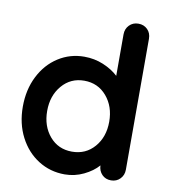

<svg xmlns="http://www.w3.org/2000/svg" viewBox="-84 -812 790 893"><g transform="rotate(10 311.5 -365.0)"><path d="M558 -679V-61Q558 -35 541 -17.5Q524 0 498 0Q472 0 455.5 -17Q439 -34 438 -60Q413 -31 370.5 -10.5Q328 10 281 10Q212 10 156 -25.5Q100 -61 67.5 -124Q35 -187 35 -267Q35 -347 67 -410.5Q99 -474 154.5 -509.5Q210 -545 277 -545Q325 -545 367 -527.5Q409 -510 438 -483V-679Q438 -705 455 -722.5Q472 -740 498 -740Q524 -740 541 -723Q558 -706 558 -679ZM443 -267Q443 -339 402 -387Q361 -435 296 -435Q232 -435 191 -387Q150 -339 150 -267Q150 -195 190.5 -147.5Q231 -100 296 -100Q361 -100 402 -147.5Q443 -195 443 -267Z"/></g></svg>

Font: Quicksand
Style: Bold
Weight: 700
Version: Version 3.000